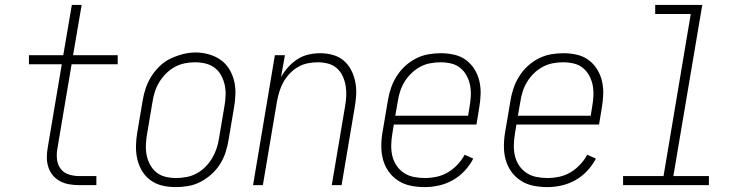

<svg xmlns="http://www.w3.org/2000/svg" viewBox="-20 -755 3040 783"><path d="M303 0Q282 0 262 -3.5Q242 -7 225 -16Q208 -25 195.5 -40Q183 -55 177 -74Q171 -93 171 -113.5Q171 -134 175 -155L232 -493H98V-530H238L273 -735H313L278 -530H460V-493H272L214 -149Q210 -127 212.5 -105Q215 -83 227.5 -66.5Q240 -50 260.5 -43.5Q281 -37 303 -37H373V0Z M697 8Q669 8 642.5 2Q616 -4 594.5 -19.5Q573 -35 559.5 -57.5Q546 -80 540 -106Q534 -132 534.5 -160Q535 -188 540 -216L562 -346Q566 -371 574.5 -396Q583 -421 597.5 -444Q612 -467 632 -486Q652 -505 676.5 -516.5Q701 -528 726.5 -534.5Q752 -541 778 -541Q805 -541 831.5 -533.5Q858 -526 879.5 -511Q901 -496 915 -473Q929 -450 935 -424Q941 -398 940 -370Q939 -342 934 -314L912 -184Q908 -159 900 -134Q892 -109 877.5 -86Q863 -63 842.5 -44.5Q822 -26 798 -13.5Q774 -1 748 3.5Q722 8 697 8ZM698 -29Q719 -29 740.5 -33Q762 -37 781.5 -47.5Q801 -58 817 -74Q833 -90 844.5 -109Q856 -128 863 -148.5Q870 -169 873 -190L895 -320Q899 -343 900 -365Q901 -387 896.5 -408Q892 -429 882 -447.5Q872 -466 855.5 -478.5Q839 -491 818 -496Q797 -501 774 -501Q753 -501 732 -496.5Q711 -492 692 -481.5Q673 -471 657 -455Q641 -439 629.5 -420Q618 -401 611.5 -380.5Q605 -360 602 -340L580 -210Q576 -188 575 -165.5Q574 -143 578 -122.5Q582 -102 592 -83.5Q602 -65 618 -52Q634 -39 655 -34Q676 -29 698 -29Z M1012 0 1101 -530H1142L1126 -440Q1138 -462 1155 -481Q1172 -500 1193 -513.5Q1214 -527 1238 -532.5Q1262 -538 1286 -538Q1312 -538 1337.5 -531Q1363 -524 1382 -507.5Q1401 -491 1412.5 -468.5Q1424 -446 1429 -420.5Q1434 -395 1432.5 -368Q1431 -341 1426 -314L1373 0H1333L1387 -320Q1391 -342 1392 -363.5Q1393 -385 1389.5 -405.5Q1386 -426 1377.5 -444.5Q1369 -463 1354 -476.5Q1339 -490 1318.5 -495.5Q1298 -501 1276 -501Q1256 -501 1235.5 -497Q1215 -493 1196.5 -482.5Q1178 -472 1162.5 -456Q1147 -440 1136.5 -421.5Q1126 -403 1120 -383.5Q1114 -364 1110 -344L1052 0Z M1712 8Q1683 8 1655.5 2.5Q1628 -3 1605 -17.5Q1582 -32 1566 -54Q1550 -76 1542.5 -102.5Q1535 -129 1535 -158Q1535 -187 1540 -216L1562 -346Q1566 -371 1574.5 -396Q1583 -421 1597.5 -444Q1612 -467 1632 -485.5Q1652 -504 1676.5 -516.5Q1701 -529 1726.5 -533.5Q1752 -538 1778 -538Q1805 -538 1832 -532Q1859 -526 1880 -510.5Q1901 -495 1915 -472.5Q1929 -450 1935 -424Q1941 -398 1940 -370Q1939 -342 1934 -314L1923 -247H1586L1580 -210Q1576 -187 1575.5 -163.5Q1575 -140 1580 -119Q1585 -98 1597 -80Q1609 -62 1627 -50Q1645 -38 1667 -33.5Q1689 -29 1712 -29Q1736 -29 1760 -34Q1784 -39 1805.5 -51.5Q1827 -64 1845 -83Q1863 -102 1875 -124L1910 -108Q1896 -81 1874.5 -58Q1853 -35 1826 -20Q1799 -5 1770 1.5Q1741 8 1712 8ZM1592 -283H1889L1895 -320Q1899 -342 1900 -364.5Q1901 -387 1897 -407.5Q1893 -428 1883 -446.5Q1873 -465 1857 -478Q1841 -491 1820 -496Q1799 -501 1777 -501Q1756 -501 1734.5 -497Q1713 -493 1693.5 -482.5Q1674 -472 1657.5 -456Q1641 -440 1629.5 -421Q1618 -402 1611.5 -381.5Q1605 -361 1602 -340Z M2212 8Q2183 8 2155.5 2.5Q2128 -3 2105 -17.5Q2082 -32 2066 -54Q2050 -76 2042.5 -102.5Q2035 -129 2035 -158Q2035 -187 2040 -216L2062 -346Q2066 -371 2074.5 -396Q2083 -421 2097.5 -444Q2112 -467 2132 -485.5Q2152 -504 2176.5 -516.5Q2201 -529 2226.5 -533.5Q2252 -538 2278 -538Q2305 -538 2332 -532Q2359 -526 2380 -510.5Q2401 -495 2415 -472.5Q2429 -450 2435 -424Q2441 -398 2440 -370Q2439 -342 2434 -314L2423 -247H2086L2080 -210Q2076 -187 2075.5 -163.5Q2075 -140 2080 -119Q2085 -98 2097 -80Q2109 -62 2127 -50Q2145 -38 2167 -33.5Q2189 -29 2212 -29Q2236 -29 2260 -34Q2284 -39 2305.5 -51.5Q2327 -64 2345 -83Q2363 -102 2375 -124L2410 -108Q2396 -81 2374.5 -58Q2353 -35 2326 -20Q2299 -5 2270 1.5Q2241 8 2212 8ZM2092 -283H2389L2395 -320Q2399 -342 2400 -364.5Q2401 -387 2397 -407.5Q2393 -428 2383 -446.5Q2373 -465 2357 -478Q2341 -491 2320 -496Q2299 -501 2277 -501Q2256 -501 2234.5 -497Q2213 -493 2193.5 -482.5Q2174 -472 2157.5 -456Q2141 -440 2129.5 -421Q2118 -402 2111.5 -381.5Q2105 -361 2102 -340Z M2521 0V-37H2686L2797 -698H2652V-735H2844L2726 -37H2871V0Z"/></svg>

Font: iosevka_custom_sans_ss08 XLt
Style: Italic
Weight: 200
Italic angle: -10°
Designer: Belleve Invis
Foundry: Belleve Invis
Version: Version 10.3.0; ttfautohint (v1.8.3)